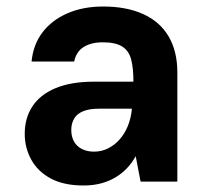

<svg xmlns="http://www.w3.org/2000/svg" viewBox="-20 -558 636 590"><path d="M237 12Q176 12 136 -9.5Q96 -31 76 -67.5Q56 -104 56 -147Q56 -195 79.5 -231Q103 -267 150.5 -287Q198 -307 269 -307H390Q390 -349 383 -375.5Q376 -402 355.5 -415Q335 -428 296 -428Q260 -428 237 -413.5Q214 -399 208 -369H77Q82 -421 110.5 -458.5Q139 -496 187 -517Q235 -538 297 -538Q369 -538 420.5 -514.5Q472 -491 498.5 -445.5Q525 -400 525 -335V0H412L397 -78Q386 -58 370.5 -41.5Q355 -25 335 -13Q315 -1 290.5 5.5Q266 12 237 12ZM269 -92Q292 -92 312 -102Q332 -112 347.5 -129.5Q363 -147 372.5 -170Q382 -193 385 -220V-224H284Q254 -224 235 -216Q216 -208 207.5 -193Q199 -178 199 -159Q199 -138 207.5 -123Q216 -108 232 -100Q248 -92 269 -92Z"/></svg>

Font: DM Sans 9pt
Style: Bold
Weight: 700
Version: Version 4.004;gftools[0.9.30]